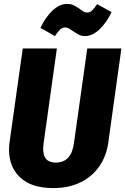

<svg xmlns="http://www.w3.org/2000/svg" viewBox="-20 -941 639 979"><path d="M532 -213Q523 -147 487.5 -94.5Q452 -42 392 -12Q332 18 252 18Q141 18 83.5 -35.5Q26 -89 26 -178Q26 -197 29 -218L96 -694H270L202 -208Q200 -188 200 -181Q200 -112 264 -112Q344 -112 357 -211L425 -694H599ZM351 -783Q348 -785 340 -790.5Q332 -796 325.5 -798.5Q319 -801 313 -801Q298 -801 286.5 -790.5Q275 -780 260 -757L186 -799Q212 -853 247.5 -887Q283 -921 322 -921Q342 -921 356 -914Q370 -907 389 -894Q400 -885 408 -881Q416 -877 424 -877Q438 -877 449.5 -887.5Q461 -898 475 -920L549 -879Q523 -825 487 -791Q451 -757 413 -757Q396 -757 382.5 -764Q369 -771 351 -783Z"/></svg>

Font: Fira Sans Condensed ExtraBold
Style: Italic
Weight: 800
Width: 3
Italic angle: -8°
Designer: bBox Type GmbH & Carrois Corporate GbR & Edenspiekermann AG
Foundry: bBox Type GmbH & Carrois Corporate GbR & Edenspiekermann AG
Version: Version 4.301